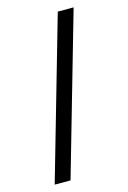

<svg xmlns="http://www.w3.org/2000/svg" viewBox="-110 -754 539 808"><g transform="rotate(-15 160.0 -350.0)"><path d="M25 0 226 -700H295L94 0Z"/></g></svg>

Font: Akshar Light
Style: Regular
Weight: 300
Designer: Tall Chai
Foundry: Tall Chai
Version: Version 1.100